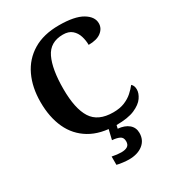

<svg xmlns="http://www.w3.org/2000/svg" viewBox="-224 -854 1115 1223"><g transform="rotate(-30 334.0 -242.0)"><path d="M401 10Q285 10 208 -36Q131 -82 93 -164.5Q55 -247 55 -358Q55 -466 94 -548.5Q133 -631 210 -677.5Q287 -724 400 -724Q515 -724 571.5 -690.5Q628 -657 628 -608Q628 -571 596 -546Q564 -521 503 -521Q503 -554 493 -586Q483 -618 459 -639Q435 -660 393 -660Q298 -660 260.5 -581.5Q223 -503 223 -358Q223 -213 268.5 -141.5Q314 -70 425 -70Q474 -70 509 -84.5Q544 -99 568.5 -121Q593 -143 610 -165Q627 -151 627 -122Q627 -94 606 -63.5Q585 -33 536 -11.5Q487 10 401 10ZM361 240Q345 240 318.5 237Q292 234 274 229V168Q312 176 342 176Q371 176 387 165.5Q403 155 403 130Q403 101 381.5 91Q360 81 328 79L349 -9H406L396 34Q445 38 474 62Q503 86 503 126Q503 179 464 209.5Q425 240 361 240Z"/></g></svg>

Font: Noto Serif Thai
Style: Bold
Weight: 700
Designer: Monotype Design Team
Foundry: Monotype Imaging Inc.
Version: Version 2.002; ttfautohint (v1.8.4.7-5d5b)